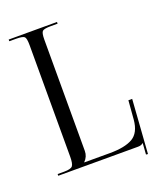

<svg xmlns="http://www.w3.org/2000/svg" viewBox="-139 -791 781 930"><g transform="rotate(-20 251.5 -326.0)"><path d="M17.6 0V-8.8H51.8Q85.9 -8.8 94.7 -20Q103.5 -31.2 103.5 -67.4V-642.6Q103.5 -677.7 95.2 -685.5Q86.9 -693.4 51.8 -693.4H17.6V-702.1H266.6V-693.4H232.4Q197.3 -693.4 188.5 -685.5Q179.7 -677.7 179.7 -642.6V-69.3Q179.7 -40 158.2 -18.6V-17.6H290Q368.2 -17.6 408.2 -41Q448.2 -64.5 454.1 -129.9L461.9 -227.5H481.4L461.9 49.8L452.1 48.8L456.1 -8.8H455.1Q446.3 0 428.7 0Z"/></g></svg>

Font: FoglihtenNo07
Style: Regular
Weight: 500
Designer: gluk (gluksza@wp.pl)
Foundry: gluk (gluksza@wp.pl)
Version: Version 0.871